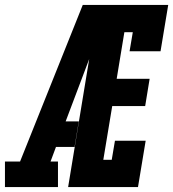

<svg xmlns="http://www.w3.org/2000/svg" viewBox="-62 -755 699 775"><path d="M-42 0V-103H19L272 -735H379Q357 -674 334 -612.5Q311 -551 288 -490L203 -265H256L239 -162H164L142 -103H172V0ZM213 0 334 -735H617L586 -548H461L474 -625H440L409 -437H542L524 -327H391L355 -110H389L402 -187H526L495 0Z"/></svg>

Font: Iosevka Slab XBdEx
Style: Italic
Weight: 800
Width: 7
Italic angle: -9°
Monospace: yes
Designer: Belleve Invis
Foundry: Belleve Invis
Version: Version 11.1.1; ttfautohint (v1.8.3)